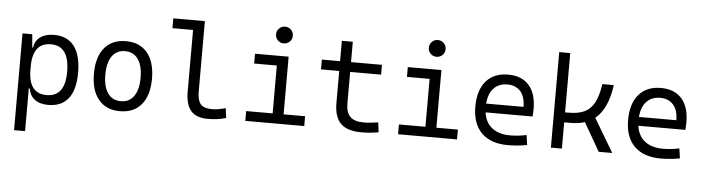

<svg xmlns="http://www.w3.org/2000/svg" viewBox="-54 -994 5381 1467"><g transform="rotate(5 2636.5 -260.0)"><path d="M85.9 224.6V-517.6H160.6L169.4 -416.5H174.8Q183.1 -469.7 222.9 -498.5Q262.7 -527.3 327.6 -527.3Q429.7 -527.3 482.4 -458Q535.2 -388.7 535.2 -253.9Q535.2 -124 482.9 -57.1Q430.7 9.8 328.6 9.8Q262.7 9.8 224.1 -20.3Q185.5 -50.3 178.2 -103H170.4V224.6ZM170.4 -246.1Q170.4 -64 310.1 -64Q451.2 -64 451.2 -253.9Q451.2 -453.6 310.5 -453.6Q170.4 -453.6 170.4 -271.5Z M878.9 9.8Q772.9 9.8 714.6 -60.5Q656.2 -130.9 656.2 -258.8Q656.2 -387.2 714.6 -457.3Q772.9 -527.3 878.9 -527.3Q984.9 -527.3 1043.2 -457.3Q1101.6 -387.2 1101.6 -258.8Q1101.6 -130.9 1043.2 -60.5Q984.9 9.8 878.9 9.8ZM878.9 -66.9Q943.8 -66.9 979 -116.9Q1014.2 -167 1014.2 -258.8Q1014.2 -350.6 979 -400.6Q943.8 -450.7 878.9 -450.7Q814 -450.7 778.8 -400.6Q743.7 -350.6 743.7 -258.8Q743.7 -167 778.8 -116.9Q814 -66.9 878.9 -66.9Z M1553.2 9.8Q1463.9 9.8 1422.9 -37.8Q1381.8 -85.4 1381.8 -187V-657.2H1223.6V-732.4H1465.8V-190.4Q1465.8 -127 1490 -96.9Q1514.2 -66.9 1581.1 -66.9Q1621.6 -66.9 1682.6 -84L1692.4 -9.3Q1656.7 1 1623.8 5.4Q1590.8 9.8 1553.2 9.8Z M1839.8 0V-75.2H2043V-442.4H1869.1V-517.6H2127V-75.2H2292V0ZM2080.6 -615.2Q2053.7 -615.2 2034.9 -633.8Q2016.1 -652.3 2016.1 -679.2Q2016.1 -706.1 2034.9 -724.9Q2053.7 -743.7 2080.6 -743.7Q2107.4 -743.7 2126.2 -724.9Q2145 -706.1 2145 -679.2Q2145 -652.3 2126.2 -633.8Q2107.4 -615.2 2080.6 -615.2Z M2730.5 9.8Q2621.6 9.8 2571.5 -40.3Q2521.5 -90.3 2521.5 -196.8V-442.4H2381.8V-517.6H2521.5V-673.8H2605.5V-517.6H2842.8V-442.4H2605.5V-200.2Q2605.5 -131.8 2637.7 -99.4Q2669.9 -66.9 2740.2 -66.9Q2766.6 -66.9 2793.7 -69.6Q2820.8 -72.3 2852.5 -77.1L2862.3 -2Q2829.1 3.9 2797.6 6.8Q2766.1 9.8 2730.5 9.8Z M3011.7 0V-75.2H3214.8V-442.4H3041V-517.6H3298.8V-75.2H3463.9V0ZM3252.4 -615.2Q3225.6 -615.2 3206.8 -633.8Q3188 -652.3 3188 -679.2Q3188 -706.1 3206.8 -724.9Q3225.6 -743.7 3252.4 -743.7Q3279.3 -743.7 3298.1 -724.9Q3316.9 -706.1 3316.9 -679.2Q3316.9 -652.3 3298.1 -633.8Q3279.3 -615.2 3252.4 -615.2Z M3853.5 9.8Q3723.1 9.8 3652.1 -60.5Q3581.1 -130.9 3581.1 -261.7Q3581.1 -387.7 3641.1 -457.5Q3701.2 -527.3 3810.5 -527.3Q3913.6 -527.3 3970 -464.4Q4026.4 -401.4 4026.4 -283.2Q4026.4 -250.5 4023.4 -224.6H3663.1Q3673.8 -147.5 3726.1 -106.7Q3778.3 -65.9 3865.2 -65.9Q3925.8 -65.9 3990.2 -79.6L4001 -3.9Q3960.9 3.9 3923.3 6.8Q3885.7 9.8 3853.5 9.8ZM3661.6 -292H3948.2Q3948.2 -368.7 3912.1 -410.2Q3876 -451.7 3811.5 -451.7Q3745.6 -451.7 3706.5 -410.2Q3667.5 -368.7 3661.6 -292Z M4183.6 0V-732.4H4268.1V-277.8H4298.3Q4372.1 -277.8 4419.2 -301.3Q4466.3 -324.7 4493.4 -377.2Q4520.5 -429.7 4533.2 -517.6H4621.1Q4595.7 -332 4501.5 -256.8L4654.3 0H4550.3L4425.8 -216.8Q4377.9 -201.2 4317.9 -201.2H4268.1V0Z M5025.4 9.8Q4895 9.8 4824 -60.5Q4752.9 -130.9 4752.9 -261.7Q4752.9 -387.7 4813 -457.5Q4873 -527.3 4982.4 -527.3Q5085.4 -527.3 5141.8 -464.4Q5198.2 -401.4 5198.2 -283.2Q5198.2 -250.5 5195.3 -224.6H4835Q4845.7 -147.5 4897.9 -106.7Q4950.2 -65.9 5037.1 -65.9Q5097.7 -65.9 5162.1 -79.6L5172.9 -3.9Q5132.8 3.9 5095.2 6.8Q5057.6 9.8 5025.4 9.8ZM4833.5 -292H5120.1Q5120.1 -368.7 5084 -410.2Q5047.9 -451.7 4983.4 -451.7Q4917.5 -451.7 4878.4 -410.2Q4839.4 -368.7 4833.5 -292Z"/></g></svg>

Font: Cascadia Code PL SemiLight
Style: Regular
Weight: 350
Monospace: yes
Designer: Aaron Bell
Foundry: Saja Typeworks
Version: Version 2404.023; ttfautohint (v1.8.4)